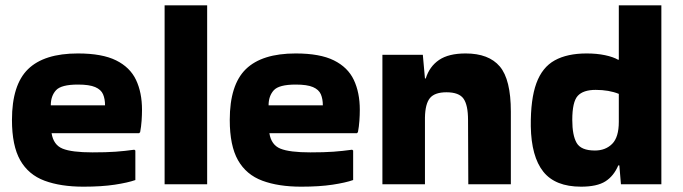

<svg xmlns="http://www.w3.org/2000/svg" viewBox="-20 -702 2567 722"><path d="M489 -25Q461 -15 411.5 -7.5Q362 0 294 0Q208 0 147.5 -22.5Q87 -45 56 -99.5Q25 -154 25 -251Q25 -383 85.5 -442Q146 -501 273 -501Q364 -501 416.5 -475Q469 -449 491.5 -401.5Q514 -354 514 -289Q514 -270 512.5 -248Q511 -226 507 -205L503 -201H174Q181 -157 215.5 -143Q250 -129 328 -129Q380 -129 414.5 -131.5Q449 -134 485 -139L489 -136ZM375 -306Q375 -330 367.5 -347.5Q360 -365 338 -374.5Q316 -384 273 -384Q210 -384 190.5 -362.5Q171 -341 171 -306Z M759 -9H599V-682H759Z M1308 -25Q1280 -15 1230.5 -7.5Q1181 0 1113 0Q1027 0 966.5 -22.5Q906 -45 875 -99.5Q844 -154 844 -251Q844 -383 904.5 -442Q965 -501 1092 -501Q1183 -501 1235.5 -475Q1288 -449 1310.5 -401.5Q1333 -354 1333 -289Q1333 -270 1331.5 -248Q1330 -226 1326 -205L1322 -201H993Q1000 -157 1034.5 -143Q1069 -129 1147 -129Q1199 -129 1233.5 -131.5Q1268 -134 1304 -139L1308 -136ZM1194 -306Q1194 -330 1186.5 -347.5Q1179 -365 1157 -374.5Q1135 -384 1092 -384Q1029 -384 1009.5 -362.5Q990 -341 990 -306Z M1578 -9H1418V-496H1570L1578 -407H1581Q1595 -452 1631 -476.5Q1667 -501 1731 -501Q1818 -501 1859.5 -452Q1901 -403 1901 -282V-9H1741L1740 -251Q1740 -307 1723 -331Q1706 -355 1659 -355Q1615 -355 1597 -333.5Q1579 -312 1578 -260Z M2315 -9 2309 -80H2305Q2288 -40 2256.5 -20Q2225 0 2165 0Q2068 0 2023 -56.5Q1978 -113 1976 -227Q1975 -329 1997 -389Q2019 -449 2066 -475Q2113 -501 2186 -501Q2224 -501 2255 -494.5Q2286 -488 2305 -477L2307 -478V-682H2467V-9ZM2217 -136Q2257 -136 2282 -161Q2307 -186 2307 -244V-349Q2270 -364 2220 -364Q2173 -364 2152.5 -341.5Q2132 -319 2132 -251Q2132 -193 2148.5 -164.5Q2165 -136 2217 -136Z"/></svg>

Font: Bakbak One
Style: Regular
Weight: 400
Designer: Saumya Kishore and Sanchit Sawaria
Foundry: A Good Feeling
Version: Version 1.003; ttfautohint (v1.8.3)